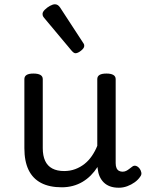

<svg xmlns="http://www.w3.org/2000/svg" viewBox="-20 -859 685 898"><path d="M269 17Q211 17 172 -3.5Q133 -24 113.5 -64.5Q94 -105 94 -166V-489Q94 -502 104.5 -508.5Q115 -515 136 -515Q158 -515 169 -508.5Q180 -502 180 -489V-166Q180 -131 191 -107Q202 -83 224.5 -71Q247 -59 280 -59Q308 -59 332 -68Q356 -77 375.5 -92.5Q395 -108 410 -130Q425 -152 435 -177V-489Q435 -502 445.5 -508.5Q456 -515 478 -515Q499 -515 510 -508.5Q521 -502 521 -489V-96Q521 -82 525 -73Q529 -64 536.5 -60Q544 -56 553 -56Q562 -56 569.5 -59.5Q577 -63 584.5 -69Q592 -75 599 -80Q607 -86 616.5 -83Q626 -80 634 -69Q639 -62 641 -52Q643 -42 636 -33Q626 -18 610 -6.5Q594 5 575 12Q556 19 536 19Q512 19 494.5 12.5Q477 6 465 -6Q453 -18 446 -34Q439 -50 437 -69L436 -78Q422 -56 404.5 -38.5Q387 -21 366 -8.5Q345 4 320.5 10.5Q296 17 269 17ZM333 -610Q329 -610 324.5 -613Q320 -616 314 -623L191 -770Q184 -778 181.5 -782.5Q179 -787 179 -794Q179 -803 189.5 -813.5Q200 -824 213.5 -831.5Q227 -839 237 -839Q251 -839 261 -824L368 -660Q373 -653 373.5 -650Q374 -647 374 -644Q374 -634 359 -622Q344 -610 333 -610Z"/></svg>

Font: Playwrite DE Grund
Style: Regular
Weight: 400
Designer: Veronika Burian, José Scaglione
Foundry: TypeTogether
Version: Version 1.002